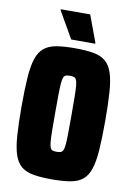

<svg xmlns="http://www.w3.org/2000/svg" viewBox="-97 -947 703 1015"><g transform="rotate(10 254.5 -439.0)"><path d="M254 8Q195 8 155 1Q115 -6 90 -26.5Q65 -47 52 -86Q39 -125 34.5 -188Q30 -251 30 -344Q30 -437 34.5 -500Q39 -563 52 -602Q65 -641 90 -661.5Q115 -682 155 -689Q195 -696 254 -696Q313 -696 353.5 -689Q394 -682 419 -661.5Q444 -641 457 -602Q470 -563 474.5 -500Q479 -437 479 -344Q479 -251 474.5 -188Q470 -125 457 -86Q444 -47 419 -26.5Q394 -6 353.5 1Q313 8 254 8ZM254 -140Q267 -140 275 -142.5Q283 -145 288 -154.5Q293 -164 295 -185.5Q297 -207 297.5 -245.5Q298 -284 298 -344Q298 -404 297.5 -442.5Q297 -481 295 -502.5Q293 -524 288 -533.5Q283 -543 275 -545.5Q267 -548 254 -548Q241 -548 233 -545.5Q225 -543 220.5 -533.5Q216 -524 214 -502.5Q212 -481 211.5 -442.5Q211 -404 211 -344Q211 -284 211.5 -245.5Q212 -207 214 -185.5Q216 -164 220.5 -154.5Q225 -145 233 -142.5Q241 -140 254 -140ZM227 -738 145 -881V-886H303L356 -743V-738Z"/></g></svg>

Font: Saira Condensed Black
Style: Regular
Weight: 900
Width: 3
Designer: Hector Gatti with collaboration of the Omnibus-Type team
Foundry: Omnibus-Type
Version: Version 1.101